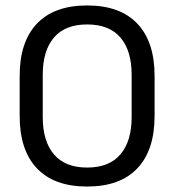

<svg xmlns="http://www.w3.org/2000/svg" viewBox="-20 -671 638 703"><path d="M299 12Q178 12 115 -54.8Q52 -121.5 52 -246V-393.5Q52 -517.5 115 -584.2Q178 -651 299 -651Q420 -651 483 -584.2Q546 -517.5 546 -393.5V-246Q546 -121.5 483 -54.8Q420 12 299 12ZM299 -57.5Q380 -57.5 421 -105.8Q462 -154 462 -242.5V-397Q462 -485.5 421 -533.5Q380 -581.5 299 -581.5Q218.5 -581.5 177.5 -533.5Q136.5 -485.5 136.5 -397V-242.5Q136.5 -154 177.5 -105.8Q218.5 -57.5 299 -57.5Z"/></svg>

Font: Anek Malayalam
Style: Regular
Weight: 400
Version: Version 1.003